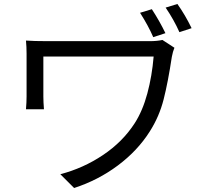

<svg xmlns="http://www.w3.org/2000/svg" viewBox="-20 -879 1040 961"><path d="M939 -738 878 -718Q851 -779 809 -841L868 -859Q907 -804 939 -738ZM808 -713 747 -693Q723 -749 681 -815L740 -833Q779 -773 808 -713ZM840 -594Q821 -468 799 -381.5Q777 -295 729 -220Q668 -124 569.5 -50.5Q471 23 351 62L282 -7Q397 -37 495.5 -103Q594 -169 654 -262Q694 -324 717.5 -411.5Q741 -499 749 -596H197V-396Q197 -370 200 -332H110Q113 -368 113 -396V-610Q113 -645 110 -676Q149 -673 216 -673H730Q766 -673 793 -679L853 -640Q845 -621 840 -594Z"/></svg>

Font: Noto Sans SC
Style: Regular
Weight: 400
Designer: Ryoko NISHIZUKA ____ (kana & ideographs); Paul D. Hunt (Latin, Greek & Cyrillic); Wenlong ZHANG ___ (bopomofo); Sandoll 
Foundry: Adobe Systems Incorporated
Version: Version 1.004